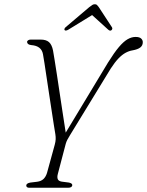

<svg xmlns="http://www.w3.org/2000/svg" viewBox="-20 -887 695 907"><path d="M280.5 -244 490.5 -592Q519.5 -638.5 541.5 -664.5Q563.5 -690.5 582.5 -701.5Q601.5 -712.5 620.5 -712.5Q639 -712.5 647 -704.8Q655 -697 654.5 -687Q654.5 -672 642.8 -662.8Q631 -653.5 605.5 -649Q589.5 -646.5 573 -637.5Q556.5 -628.5 539.5 -610.8Q522.5 -593 503 -563L311 -249Q303 -236 298.2 -227Q293.5 -218 290.5 -207.5L253.5 -66.5Q249 -50.5 252.8 -41Q256.5 -31.5 271.5 -29L306 -24.5Q314.5 -22.5 318 -19.5Q321.5 -16.5 321.5 -12Q321 -6.5 316 -3.2Q311 0 300.5 0H118.5Q111 0 107.5 -3Q104 -6 104 -11Q104.5 -21 123 -24.5L156 -28.5Q174.5 -31 185.5 -41.5Q196.5 -52 202 -70L238.5 -203Q242.5 -217.5 243 -229Q243.5 -240.5 241.5 -253Q239 -268 234.2 -297.8Q229.5 -327.5 223.8 -365.5Q218 -403.5 211.8 -444.2Q205.5 -485 200 -522.5Q194.5 -560 190 -588.8Q185.5 -617.5 183 -631Q179.5 -650.5 166 -661.2Q152.5 -672 128 -674Q118 -675 113.2 -678.8Q108.5 -682.5 108 -688Q107.5 -693 112.5 -696.5Q117.5 -700 125 -700H172Q198 -700 211.5 -688Q225 -676 230.5 -648.5Q233 -634 238 -603.5Q243 -573 249 -533.2Q255 -493.5 261.5 -450.2Q268 -407 274.2 -366.2Q280.5 -325.5 285.5 -292.5Q290.5 -259.5 293.5 -241ZM422 -820H410.5L491 -747Q499.5 -739.5 506 -744Q509 -746 510.2 -750Q511.5 -754 509 -758L446.5 -853.5Q442 -860 438.2 -863.5Q434.5 -867 428 -867Q421.5 -867 415.8 -863.5Q410 -860 402 -853.5L290 -758.5Q285.5 -754.5 284.5 -750.5Q283.5 -746.5 285.5 -744.5Q288 -742 292.5 -742.8Q297 -743.5 303 -747Z"/></svg>

Font: Fraunces 72pt Soft Wonky ExtraLight
Style: Italic
Weight: 250
Italic angle: -16°
Version: Version 1.000;[b76b70a41]